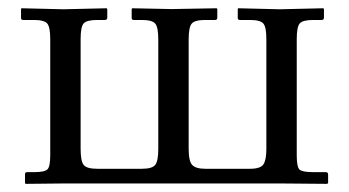

<svg xmlns="http://www.w3.org/2000/svg" viewBox="-20 -451 858 472"><path d="M709.5 -355V-68.8Q709.5 -40 716.6 -33.9Q723.6 -27.8 750.5 -27.8H780.8Q786.6 -27.8 786.6 -22V-1L784.2 1L670.4 0H136.7L43 1L41.5 -1V-22.9Q41.5 -27.8 46.9 -27.8H63Q89.8 -27.8 96.7 -34.7Q103.5 -41.5 103.5 -69.8V-355Q103.5 -384.3 96.2 -393.1Q88.9 -401.9 63 -401.9H37.1Q31.7 -401.9 31.7 -406.7V-428.7L32.7 -430.7L136.2 -428.2L242.2 -430.7L243.7 -428.7V-407.7Q243.7 -401.9 237.8 -401.9H218.8Q193.4 -401.9 185.8 -393.6Q178.2 -385.3 178.2 -355V-85Q178.2 -54.7 185.8 -45.4Q193.4 -36.1 218.8 -36.1H328.6Q354.5 -36.1 361.8 -45.9Q369.1 -55.7 369.1 -84.5V-354Q369.1 -383.8 361.8 -392.8Q354.5 -401.9 328.6 -401.9H309.1Q303.7 -401.9 303.7 -406.7V-428.7L305.2 -430.7L401.4 -428.7L512.7 -430.7L514.2 -428.7V-407.2Q514.2 -401.9 508.3 -401.9H484.4Q459 -401.9 451.4 -393.1Q443.8 -384.3 443.8 -354V-85Q443.8 -54.7 452.6 -45.4Q461.4 -36.1 484.4 -36.1H594.7Q620.6 -36.1 627.7 -47.1Q634.8 -58.1 634.8 -85V-355Q634.8 -384.3 627.4 -393.1Q620.1 -401.9 594.2 -401.9H569.8Q564.5 -401.9 564.5 -406.7V-428.7L565.4 -430.7L667.5 -428.2L774.9 -430.7L776.4 -428.7V-407.7Q776.4 -401.9 770.5 -401.9H750Q724.6 -401.9 717 -393.6Q709.5 -385.3 709.5 -355Z"/></svg>

Font: Libertinage
Style: b
Weight: 400
Designer: OSP
Foundry: OSP
Version: Version 1.0; 2008; OFL relea